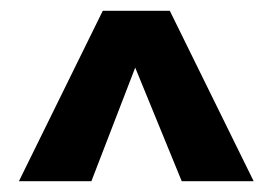

<svg xmlns="http://www.w3.org/2000/svg" viewBox="-20 -862 504 355"><path d="M294 -842 449 -527H316L230 -737L149 -527H15L170 -842Z"/></svg>

Font: Fira Sans Extra Condensed SemiBold
Style: Regular
Weight: 600
Width: 1
Designer: Carrois Corporate & Edenspiekermann AG
Foundry: Carrois Corporate GbR & Edenspiekermann AG
Version: Version 4.203